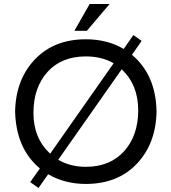

<svg xmlns="http://www.w3.org/2000/svg" viewBox="-20 -903 851 953"><path d="M635 -631Q754 -531 757 -349Q754 -190 659 -90Q564 10 406 10Q302 10 219 -38L171 30L130 1L178 -67Q60 -165 55 -349Q58 -508 153 -608Q248 -708 406 -708Q513 -708 594 -660L642 -729L683 -700ZM229 -140 544 -589Q485 -623 406 -623Q285 -623 215.5 -545.5Q146 -468 146 -342.5Q146 -217 229 -140ZM406 -75Q526 -75 596 -152.5Q666 -230 666 -356Q666 -482 584 -559L269 -110Q329 -75 406 -75ZM425 -883H524L411 -750H349Z"/></svg>

Font: Varela
Style: Regular
Weight: 400
Designer: Joe Prince
Foundry: Joe Prince
Version: Version 1.000